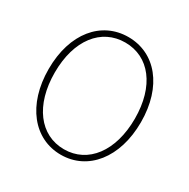

<svg xmlns="http://www.w3.org/2000/svg" viewBox="-167 -894 1049 1063"><g transform="rotate(30 357.0 -363.0)"><path d="M357 13C529 13 652 -137 652 -365C652 -594 529 -739 357 -739C185 -739 62 -594 62 -365C62 -137 185 13 357 13ZM357 -22C204 -22 101 -157 101 -365C101 -573 204 -704 357 -704C510 -704 613 -573 613 -365C613 -157 510 -22 357 -22Z"/></g></svg>

Font: SSpoqa Han Sans Neo Thin
Style: Regular
Weight: 100
Designer: [Spoqa Han Sans Neo] Dong-huui Kim  Younghwa Kang  Yujin Lee  [Noto Sans] Ryoko NISHIZUKA  (kana & ideographs); Paul D. 
Foundry: Spoqa (http://www.spoqa-han-sans.com)
Version: Version 1.000